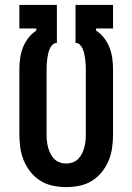

<svg xmlns="http://www.w3.org/2000/svg" viewBox="-20 -755 540 783"><path d="M250 8Q223 8 196 2.5Q169 -3 146 -17Q123 -31 105.5 -52.5Q88 -74 77.5 -99Q67 -124 63 -151Q59 -178 59 -205V-471Q59 -494 62 -516.5Q65 -539 73 -560Q81 -581 95 -599.5Q109 -618 128 -630V-639H59V-735H212V-580Q201 -580 193.5 -572Q186 -564 182 -554Q178 -544 176 -534Q174 -524 172.5 -513.5Q171 -503 170.5 -492.5Q170 -482 170 -471V-205Q170 -192 171.5 -178.5Q173 -165 176.5 -152.5Q180 -140 186 -128Q192 -116 201.5 -106.5Q211 -97 224 -92.5Q237 -88 250 -88Q263 -88 276 -92.5Q289 -97 298.5 -106.5Q308 -116 314 -128Q320 -140 323.5 -152.5Q327 -165 328.5 -178.5Q330 -192 330 -205V-471Q330 -482 329.5 -492.5Q329 -503 327.5 -513.5Q326 -524 324 -534Q322 -544 318 -554Q314 -564 306.5 -572Q299 -580 288 -580V-735H441V-639H372V-630Q391 -618 405 -599.5Q419 -581 427 -560Q435 -539 438 -516.5Q441 -494 441 -471V-205Q441 -178 437 -151Q433 -124 422.5 -99Q412 -74 394.5 -52.5Q377 -31 354 -17Q331 -3 304 2.5Q277 8 250 8Z"/></svg>

Font: Iosevka Algr
Style: Bold
Weight: 700
Monospace: yes
Designer: Belleve Invis
Foundry: Belleve Invis
Version: Version 26.0.2; ttfautohint (v1.8.3)